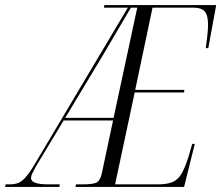

<svg xmlns="http://www.w3.org/2000/svg" viewBox="-77 -734 869 754"><path d="M-57 0 -55 -10H-40Q-22 -10 -8 -14.5Q6 -19 21.5 -35.5Q37 -52 58 -87L425 -704H331L333 -714H772L741 -545H731Q732 -554 734.5 -571Q737 -588 738.5 -606.5Q740 -625 740 -638Q740 -674 727 -689Q714 -704 682 -704H522L454 -381H647L646 -371H452L375 -10H542Q579 -10 600.5 -19Q622 -28 636 -52Q650 -76 664 -121L678 -169H688L646 0H219L222 -10H250Q290 -10 303.5 -18Q317 -26 323 -54L367 -261H173L65 -82Q56 -65 50.5 -54.5Q45 -44 45 -34Q45 -10 113 -10H158L156 0ZM179 -271H369L462 -704H437Q407 -653 382 -610.5Q357 -568 330 -522Z"/></svg>

Font: Noto Serif Display ExtraCondensed Light
Style: Italic
Weight: 300
Width: 2
Italic angle: -12°
Designer: Monotype Design Team
Foundry: Monotype Imaging Inc.
Version: Version 2.009